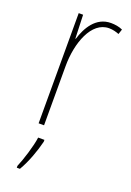

<svg xmlns="http://www.w3.org/2000/svg" viewBox="-146 -588 588 863"><g transform="rotate(20 148.0 -157.0)"><path d="M229 -535C157 -535 121 -470 104 -414H102L98 -527H77V0H103V-283C103 -394 145 -510 229 -510C248 -510 264 -505 277 -500L285 -524C268 -532 248 -535 229 -535ZM127 70V61H97C92 102 68 178 53 212V221H68C95 175 115 118 127 70Z"/></g></svg>

Font: Noto Sans Gujarati Condensed Thin
Style: Regular
Weight: 100
Width: 3
Designer: Jelle Bosma - Monotype Design Team, Universal Thirst
Foundry: Monotype Imaging Inc.
Version: Version 2.106